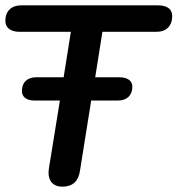

<svg xmlns="http://www.w3.org/2000/svg" viewBox="-20 -690 664 718"><path d="M213 8C252 8 273 -12 279 -51L321 -314H421C454 -314 475 -333 475 -366C475 -388 457 -401 426 -401H336L363 -571H565C602 -571 624 -593 624 -630C624 -656 605 -670 571 -670H59C23 -670 0 -649 0 -612C0 -587 19 -571 53 -571H245L218 -401H115C82 -401 62 -382 62 -350C62 -327 79 -314 110 -314H204L163 -61C156 -18 175 8 213 8Z"/></svg>

Font: SN Pro Semibold
Style: Italic
Weight: 600
Italic angle: -9°
Designer: Tobias Whetton
Foundry: Supernotes
Version: Version 1.001;Glyphs 3.2 (3249)